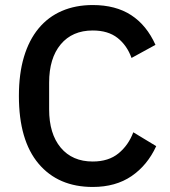

<svg xmlns="http://www.w3.org/2000/svg" viewBox="-20 -730 674 762"><path d="M348 12Q211 12 133 -80.5Q55 -173 55 -349Q55 -437 75 -504Q95 -571 133 -617Q171 -663 225.5 -686.5Q280 -710 348 -710Q439 -710 500.5 -670Q562 -630 597 -552L502 -500Q484 -550 446.5 -579.5Q409 -609 348 -609Q267 -609 221 -554Q175 -499 175 -402V-296Q175 -199 221 -144Q267 -89 348 -89Q411 -89 450.5 -121.5Q490 -154 509 -205L600 -150Q565 -74 502 -31Q439 12 348 12Z"/></svg>

Font: IBM Plex Sans Arabic Medium
Style: Regular
Weight: 500
Designer: Mike Abbink, Paul van der Laan, Pieter van Rosmalen, Wael Morcos, Khajak Apelian
Foundry: Bold Monday
Version: Version 1.1